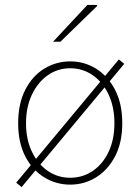

<svg xmlns="http://www.w3.org/2000/svg" viewBox="-20 -740 572 782"><path d="M266 12Q209 12 160.5 -17.5Q112 -47 83 -103Q54 -159 54 -238Q54 -318 83 -374.5Q112 -431 160.5 -460.5Q209 -490 266 -490Q323 -490 371 -460.5Q419 -431 448.5 -374.5Q478 -318 478 -238Q478 -159 448.5 -103Q419 -47 371 -17.5Q323 12 266 12ZM266 -16Q317 -16 358 -44Q399 -72 422.5 -122Q446 -172 446 -238Q446 -304 422.5 -354.5Q399 -405 358 -433.5Q317 -462 266 -462Q215 -462 174.5 -433.5Q134 -405 110 -354.5Q86 -304 86 -238Q86 -172 110 -122Q134 -72 174.5 -44Q215 -16 266 -16ZM68 22 46 4 464 -498 486 -480ZM196 -570 336 -720H374L376 -716L226 -570Z"/></svg>

Font: Mada ExtraLight
Style: Regular
Weight: 250
Designer: Khaled Hosny
Version: Version 1.5